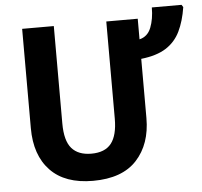

<svg xmlns="http://www.w3.org/2000/svg" viewBox="-54 -816 929 882"><g transform="rotate(-5 411.0 -375.0)"><path d="M609 -619Q647 -628 662.5 -667.5Q678 -707 678 -760H815L822 -749Q812 -685 789.5 -638.5Q767 -592 724 -564.5Q681 -537 609 -529V-256Q609 -136 542 -63Q475 10 340 10Q211 10 143.5 -60.5Q76 -131 76 -256V-714H222V-265Q222 -185 252.5 -150Q283 -115 343 -115Q406 -115 435 -152Q464 -189 464 -266V-714H609Z"/></g></svg>

Font: Noto Sans SemiCondensed
Style: Bold
Weight: 700
Width: 4
Designer: Monotype Design Team
Foundry: Monotype Imaging Inc.
Version: Version 2.013; ttfautohint (v1.8.4.7-5d5b)